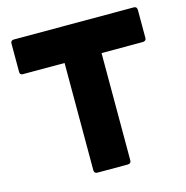

<svg xmlns="http://www.w3.org/2000/svg" viewBox="-108 -836 910 938"><g transform="rotate(-15 347.5 -367.0)"><path d="M425 0H270Q255 0 254 -16V-559H43Q28 -559 28 -574V-718Q28 -733 43 -734H651Q666 -734 667 -718V-574Q667 -561 651 -559H441V-16Q441 -1 425 0Z"/></g></svg>

Font: YamahaIndonesia935. App XBold
Style: Regular
Weight: 800
Designer: Dalton Maag Ltd
Foundry: Dalton Maag Ltd
Version: Version 1.002; January 01, 2024; Regular/Italic